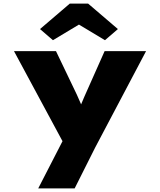

<svg xmlns="http://www.w3.org/2000/svg" viewBox="-20 -820 892 1070"><path d="M193 230 354 -83 344 -4 58 -535H292L408 -293Q418 -272 429 -245.5Q440 -219 452 -189L407 -180Q416 -201 428 -229Q440 -257 450 -281L563 -535H794L510 3L396 230ZM275 -596 203 -658 369 -800H471L637 -658L565 -596L405 -692H435Z"/></svg>

Font: Lexend Giga Black
Style: Regular
Weight: 900
Designer: Bonnie Shaver-Troup, Thomas Jockin
Foundry: Lexend
Version: Version 1.007